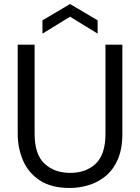

<svg xmlns="http://www.w3.org/2000/svg" viewBox="-20 -922 696 954"><path d="M327 12Q235 12 178 -25.5Q121 -63 94.5 -124.5Q68 -186 68 -258V-700H152V-257Q152 -155 201 -109Q250 -63 329 -63Q408 -63 456 -109Q504 -155 504 -257V-700H588V-258Q588 -181 565 -129Q542 -77 503.5 -46Q465 -15 419 -1.5Q373 12 327 12ZM191 -755V-821L328 -902L465 -821V-755L328 -839Z"/></svg>

Font: Rethink Sans
Style: Regular
Weight: 400
Designer: The Rethink Sans project authors (Hans Thiessen). DM Sans designed by Colophon Foundry.
Foundry: Rethink Communications LLC
Version: Version 1.001